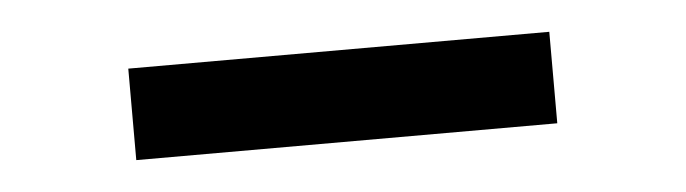

<svg xmlns="http://www.w3.org/2000/svg" viewBox="-24 -136 657 184"><g transform="rotate(-5 304.0 -44.0)"><path d="M102 -88V0H507V-88Z"/></g></svg>

Font: Reem Kufi
Style: Regular
Weight: 400
Designer: Khaled Hosny
Version: Version 0.007